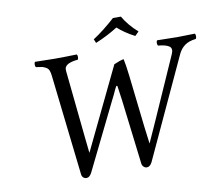

<svg xmlns="http://www.w3.org/2000/svg" viewBox="-86 -910 1183 1026"><g transform="rotate(-10 505.0 -396.5)"><path d="M214.8 -556.2Q212.9 -575.7 208 -587.4Q203.1 -599.1 191.4 -605.2Q179.7 -611.3 172.6 -613Q165.5 -614.7 145.5 -617.2Q141.1 -617.7 139.2 -618.2Q134.8 -622.6 134.8 -632.6Q134.8 -642.6 139.2 -647Q219.2 -645 245.1 -645Q298.8 -645 365.2 -647Q369.6 -642.6 369.6 -632.6Q369.6 -622.6 365.2 -618.2Q334 -616.2 312.5 -605.5Q291.5 -594.2 293.9 -571.8L330.1 -217.8L340.8 -117.2L388.2 -215.8L554.2 -560.5Q590.8 -576.7 607.9 -578.6Q614.7 -548.8 622.1 -485.8L653.8 -207L666 -110.8L712.9 -214.8L866.2 -561Q878.9 -589.4 861.3 -602.1Q843.8 -614.7 801.8 -618.2Q797.4 -622.6 797.4 -632.6Q797.4 -642.6 801.8 -647Q881.8 -645 912.1 -645Q931.6 -645 1005.9 -647Q1010.3 -642.6 1010.3 -632.6Q1010.3 -622.6 1005.9 -618.2Q967.8 -613.8 945.6 -597.4Q923.3 -581.1 910.2 -553.2L659.2 -11.2Q647.9 12.2 629.9 12.2Q620.6 12.2 613 5.1Q605.5 -2 604 -12.2L561 -367.2Q553.7 -423.3 550.3 -442.4Q549.8 -444.8 544.4 -444.8Q541 -439 535.2 -427.2L521.5 -397.5L507.8 -370.1L332 -12.2Q319.8 12.2 303.2 12.2Q292.5 12.2 285.4 5.6Q278.3 -1 276.9 -12.2ZM632.8 -805.2Q662.6 -753.9 711.9 -710.9L690.9 -689.9Q635.3 -718.8 599.1 -752Q540.5 -715.3 478 -689.9L469.2 -710.9Q525.4 -747.1 589.8 -805.2Z"/></g></svg>

Font: Linux Libertine G
Style: Italic
Weight: 400
Italic angle: -12°
Designer: Philipp H. Poll
Foundry: Philipp H. Poll
Version: Version 5.1.3